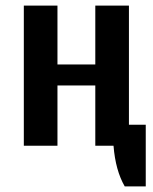

<svg xmlns="http://www.w3.org/2000/svg" viewBox="-20 -520 545 685"><path d="M500 -75V145H425Q392 88 385 0H320V-215H185V0H65V-500H185V-290H320V-500H440V-75Z"/></svg>

Font: Cuprum
Style: Bold
Weight: 700
Designer: Jovanny Lemonad
Foundry: Jovanny Lemonad
Version: Version 2.000